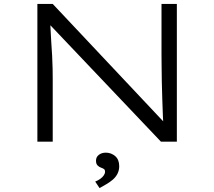

<svg xmlns="http://www.w3.org/2000/svg" viewBox="-20 -720 1089 976"><path d="M170 0V-700H248L822 -90L813 -72Q809 -94 808 -131.5Q807 -169 805 -214.5Q803 -260 802.5 -304.5Q802 -349 801.5 -386Q801 -423 801 -443V-700H879V0H798L230 -598L234 -619Q236 -601 237 -571.5Q238 -542 240.5 -507.5Q243 -473 245 -437Q247 -401 247.5 -370Q248 -339 248 -318V0ZM486 236 464 203Q479 197 490 189Q501 181 507.5 171.5Q514 162 514 153Q514 143 508 139Q502 135 493 132Q484 129 476 121Q468 113 468 97Q468 78 482.5 67Q497 56 518 56Q545 56 565.5 73.5Q586 91 586 125Q586 146 577 163.5Q568 181 552.5 194Q537 207 519.5 217Q502 227 486 236Z"/></svg>

Font: Lexend Tera Light
Style: Regular
Weight: 300
Designer: Bonnie Shaver-Troup, Thomas Jockin
Foundry: Lexend
Version: Version 1.007